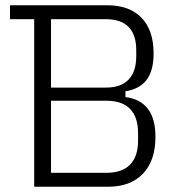

<svg xmlns="http://www.w3.org/2000/svg" viewBox="-20 -710 675 730"><path d="M110 0V-637H18V-690H388Q472 -690 518 -642.5Q564 -595 564 -507Q564 -441 537 -406Q510 -371 457 -363V-341Q513 -334 542 -296.5Q571 -259 571 -190Q571 -99 523.5 -49.5Q476 0 391 0ZM385 -53Q444 -53 474.5 -84Q505 -115 505 -176V-203Q505 -265 474.5 -296Q444 -327 385 -327H174V-53ZM383 -377Q440 -377 469 -407.5Q498 -438 498 -496V-519Q498 -578 469 -607.5Q440 -637 383 -637H174V-377Z"/></svg>

Font: Mozilla Headline ExtraLight
Style: Regular
Weight: 200
Designer: Studio DRAMA
Foundry: Studio DRAMA
Version: Version 1.000